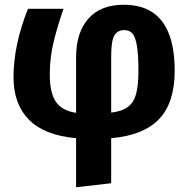

<svg xmlns="http://www.w3.org/2000/svg" viewBox="-20 -568 795 810"><path d="M449 15V205L301 222V15Q167 3 102 -63Q37 -129 37 -242Q37 -378 98 -531H248Q220 -450 205 -386Q190 -322 190 -254Q190 -177 215.5 -139Q241 -101 301 -92V-325Q301 -431 353 -489.5Q405 -548 502 -548Q717 -548 717 -270Q717 -135 651.5 -66Q586 3 449 15ZM564 -268Q564 -338 557.5 -375.5Q551 -413 538.5 -427Q526 -441 504 -441Q476 -441 462.5 -418.5Q449 -396 449 -329V-93Q494 -98 519 -116.5Q544 -135 554 -171Q564 -207 564 -268Z"/></svg>

Font: FiraGOUPP
Style: Bold
Weight: 700
Designer: bBox Type
Foundry: bBox Type GmbH
Version: Version 1.001